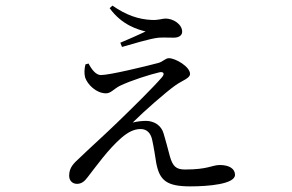

<svg xmlns="http://www.w3.org/2000/svg" viewBox="-20 -612 1040 683"><path d="M657 51C721 51 816 43 816 10C816 -12 795 -25 762 -25C734 -25 721 -9 638 -9C606 -9 594 -21 584 -57C578 -81 569 -113 562 -137C554 -166 528 -182 499 -182C485 -182 467 -180 452 -176C494 -218 570 -284 602 -307C628 -326 656 -333 656 -349C656 -375 604 -405 581 -405C568 -405 561 -393 543 -388C498 -376 370 -345 339 -345C322 -345 307 -363 295 -386L284 -383C280 -367 279 -351 283 -336C291 -312 322 -280 357 -280C374 -280 383 -294 405 -306C446 -326 514 -347 544 -354C561 -359 568 -351 556 -337C525 -301 453 -230 396 -175C358 -138 296 -82 264 -51C242 -31 226 -16 226 13C226 31 238 42 254 42C270 42 281 33 292 18C321 -19 364 -80 411 -121C434 -141 456 -153 480 -153C504 -153 516 -137 521 -116C527 -89 532 -57 536 -31C548 30 573 51 657 51ZM408 -460 414 -445C447 -454 513 -475 545 -478C565 -479 580 -478 598 -478C619 -478 628 -488 628 -499C628 -526 596 -546 569 -546C557 -546 545 -540 520 -541C473 -543 429 -558 380 -592L370 -583C414 -522 471 -507 498 -500C475 -489 439 -473 408 -460Z"/></svg>

Font: Source Han Serif CN
Style: Regular
Weight: 400
Designer: Ryoko NISHIZUKA 西塚涼子 (kana & ideographs); Frank Grießhammer (Latin, Greek & Cyrillic); Wenlong ZHANG 张文龙 (bopomofo); San
Foundry: Adobe
Version: Version 2.003;hotconv 1.1.1;makeotfexe 2.6.0